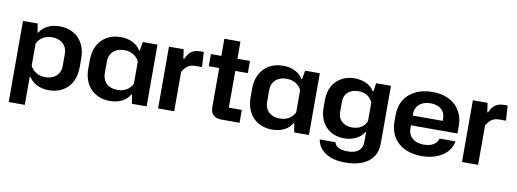

<svg xmlns="http://www.w3.org/2000/svg" viewBox="-65 -1068 4394 1632"><g transform="rotate(10 2131.5 -252.0)"><path d="M50 167V-533H177L189 -457H195Q218 -497 263 -519.5Q308 -542 367 -542Q419 -542 460.5 -525Q502 -508 531.5 -477Q561 -446 577 -402.5Q593 -359 593 -306V-228Q593 -157 565.5 -103.5Q538 -50 487 -20.5Q436 9 367 9Q308 9 263 -14Q218 -37 195 -76H189V167ZM317 -95Q357 -95 386.5 -109.5Q416 -124 432.5 -151.5Q449 -179 449 -216V-317Q449 -356 432.5 -383Q416 -410 386.5 -424.5Q357 -439 317 -439Q274 -439 240.5 -419Q207 -399 189 -362V-171Q207 -135 240.5 -115Q274 -95 317 -95Z M895 9Q842 9 800.5 -8Q759 -25 729 -56Q699 -87 683 -131Q667 -175 667 -228V-305Q667 -376 695 -429.5Q723 -483 774 -512.5Q825 -542 895 -542Q952 -542 997.5 -519.5Q1043 -497 1065 -457H1071L1084 -533H1211V0H1084L1071 -77H1065Q1043 -36 997.5 -13.5Q952 9 895 9ZM943 -95Q987 -95 1020.5 -115Q1054 -135 1071 -171V-363Q1054 -398 1020.5 -418Q987 -438 943 -438Q903 -438 874 -423.5Q845 -409 828.5 -382.5Q812 -356 812 -317V-216Q812 -179 828.5 -151Q845 -123 874 -109Q903 -95 943 -95Z M1310 0V-533H1437L1448 -454H1455Q1475 -499 1503.5 -519.5Q1532 -540 1578 -540H1609L1617 -411H1563Q1533 -411 1513 -403Q1493 -395 1478 -379.5Q1463 -364 1449 -341V0Z M1857 0Q1812 0 1787 -22Q1762 -44 1762 -89V-681H1901V-111H2013V0ZM1672 -428V-533H2009V-428Z M2296 9Q2243 9 2201.5 -8Q2160 -25 2130 -56Q2100 -87 2084 -131Q2068 -175 2068 -228V-305Q2068 -376 2096 -429.5Q2124 -483 2175 -512.5Q2226 -542 2296 -542Q2353 -542 2398.5 -519.5Q2444 -497 2466 -457H2472L2485 -533H2612V0H2485L2472 -77H2466Q2444 -36 2398.5 -13.5Q2353 9 2296 9ZM2344 -95Q2388 -95 2421.5 -115Q2455 -135 2472 -171V-363Q2455 -398 2421.5 -418Q2388 -438 2344 -438Q2304 -438 2275 -423.5Q2246 -409 2229.5 -382.5Q2213 -356 2213 -317V-216Q2213 -179 2229.5 -151Q2246 -123 2275 -109Q2304 -95 2344 -95Z M2956 177Q2850 177 2785.5 135Q2721 93 2709 21H2845Q2852 52 2882 66Q2912 80 2957 80Q3000 80 3028.5 68Q3057 56 3071.5 32.5Q3086 9 3086 -23V-108H3080Q3057 -68 3011 -46Q2965 -24 2911 -24Q2845 -24 2796.5 -52.5Q2748 -81 2721 -131.5Q2694 -182 2694 -250V-317Q2694 -385 2721.5 -435.5Q2749 -486 2798.5 -514Q2848 -542 2914 -542Q2969 -542 3014 -520.5Q3059 -499 3080 -462H3088L3098 -533H3226V-36Q3226 34 3192.5 81.5Q3159 129 3098.5 153Q3038 177 2956 177ZM2963 -127Q3007 -127 3039 -147Q3071 -167 3086 -203V-364Q3071 -400 3039 -420Q3007 -440 2963 -440Q2926 -440 2898 -426.5Q2870 -413 2854.5 -388Q2839 -363 2839 -327V-240Q2839 -205 2854.5 -179.5Q2870 -154 2898 -140.5Q2926 -127 2963 -127Z M3585 10Q3522 10 3470.5 -7.5Q3419 -25 3383 -57.5Q3347 -90 3327.5 -136Q3308 -182 3308 -240V-294Q3308 -371 3342 -426.5Q3376 -482 3438.5 -512.5Q3501 -543 3585 -543Q3646 -543 3695.5 -525.5Q3745 -508 3780 -476Q3815 -444 3834 -398.5Q3853 -353 3853 -297V-232H3429V-316H3724L3711 -300V-335Q3711 -369 3695.5 -393.5Q3680 -418 3652 -431.5Q3624 -445 3585 -445Q3544 -445 3514 -430.5Q3484 -416 3468 -390.5Q3452 -365 3452 -331V-203Q3452 -169 3468.5 -143Q3485 -117 3515.5 -103Q3546 -89 3587 -89Q3637 -89 3669.5 -108.5Q3702 -128 3711 -163H3848Q3839 -109 3803 -70.5Q3767 -32 3711 -11Q3655 10 3585 10Z M3933 0V-533H4060L4071 -454H4078Q4098 -499 4126.5 -519.5Q4155 -540 4201 -540H4232L4240 -411H4186Q4156 -411 4136 -403Q4116 -395 4101 -379.5Q4086 -364 4072 -341V0Z"/></g></svg>

Font: Hubot Sans SemiBold
Style: Regular
Weight: 600
Designer: Deni Anggara
Foundry: GitHub, Inc., Subsidiary of Microsoft Corporation
Version: Version 2.000